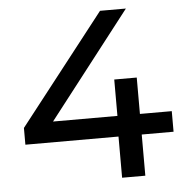

<svg xmlns="http://www.w3.org/2000/svg" viewBox="-51 -749 771 799"><g transform="rotate(-5 334.5 -350.0)"><path d="M657 -258H524V-410H430V-258H161L504 -700H396L38 -242V-172H427V0H524V-172H657Z"/></g></svg>

Font: AWKNG-Font Medium
Style: Regular
Weight: 500
Designer: Awakening Church
Foundry: Awakening Church
Version: Version 1.700;PS 001.700;hotconv 1.0.88;makeotf.lib2.5.64775